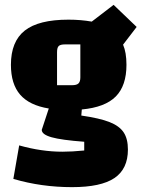

<svg xmlns="http://www.w3.org/2000/svg" viewBox="-20 -596 588 791"><path d="M507 20Q507 100 451.5 137.5Q396 175 277 175Q150 175 35 141L59 3Q151 29 237 29Q277 29 327 24V-12Q233 -19 192.5 -30.5Q152 -42 152 -61L181 -149Q101 -162 63 -206Q25 -250 25 -329Q25 -425 82 -470Q139 -515 262 -515Q313 -515 358 -507L448 -576L543 -485L487 -412Q501 -380 501 -329Q501 -243 457 -198.5Q413 -154 317 -145L315 -120Q391 -109 431.5 -93Q472 -77 489.5 -50.5Q507 -24 507 20ZM215 -245H277Q296 -245 303.5 -252.5Q311 -260 311 -277V-413H247Q229 -413 222 -406.5Q215 -400 215 -381Z"/></svg>

Font: Changa Black
Style: Regular
Weight: 900
Designer: Eduardo Rodriguez Tunni
Foundry: Eduardo Rodriguez Tunni
Version: Version 2.001; ttfautohint (v1.5.10-5e6f)